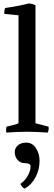

<svg xmlns="http://www.w3.org/2000/svg" viewBox="-20 -776 319 1131"><path d="M189 -50 266 -30Q269 -11 261 5Q234 3 200.5 1.5Q167 0 139 0Q111 0 78 1.5Q45 3 17 5Q14 -14 19 -30Q38 -35 56.5 -39Q75 -43 89 -50V-686L6 -694Q3 -714 11 -729Q47 -734 83.5 -741Q120 -748 151 -756Q161 -755 170 -752.5Q179 -750 189 -745ZM67 120Q67 95 86 79.5Q105 64 134 64Q171 64 192 97Q213 130 213 171Q213 224 189 268.5Q165 313 126 335Q109 329 100 307Q125 291 142.5 261Q160 231 160 203Q160 185 125 185Q101 185 84 166.5Q67 148 67 120Z"/></svg>

Font: Alike
Style: Regular
Weight: 400
Designer: Sveta Sebyakina
Foundry: Cyreal (www.cyreal.org)
Version: Version 1.301; ttfautohint (v1.8.4.7-5d5b)